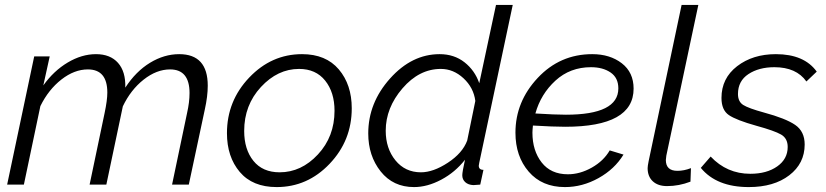

<svg xmlns="http://www.w3.org/2000/svg" viewBox="-20 -750 3355 780"><path d="M119 -521H182L156 -403Q198 -462 255 -496Q312 -530 370 -530Q428 -530 459.5 -494.5Q491 -459 489 -394Q532 -460 589.5 -495Q647 -530 708 -530Q824 -530 824 -402Q824 -359 812 -305L747 0H679L740 -291Q750 -335 750 -372Q750 -468 671 -468Q616 -468 563.5 -426.5Q511 -385 479 -318L412 0H344L405 -291Q416 -343 416 -374Q416 -468 337 -468Q282 -468 229.5 -427Q177 -386 144 -319L77 0H9Z M902 -209Q902 -340 992.5 -435Q1083 -530 1207 -530Q1304 -530 1356.5 -468Q1409 -406 1409 -310Q1409 -179 1319 -84.5Q1229 10 1104 10Q1006 10 954 -51.5Q902 -113 902 -209ZM1339 -300Q1339 -375 1301 -422.5Q1263 -470 1195 -470Q1108 -470 1040 -396.5Q972 -323 972 -218Q972 -143 1009.5 -96.5Q1047 -50 1116 -50Q1204 -50 1271.5 -122.5Q1339 -195 1339 -300Z M1476 -208Q1476 -332 1564.5 -431Q1653 -530 1766 -530Q1825 -530 1867 -497Q1909 -464 1927 -412L1995 -730H2063L1927 -89Q1925 -79 1925 -77Q1925 -60 1944 -60L1931 0Q1904 2 1903 2Q1882 1 1870 -10Q1858 -21 1858 -38Q1858 -51 1869 -101Q1829 -50 1772.5 -20Q1716 10 1662 10Q1577 10 1526.5 -53.5Q1476 -117 1476 -208ZM1878 -179 1911 -340Q1904 -394 1863 -432Q1822 -470 1771 -470Q1683 -470 1615 -391Q1547 -312 1547 -219Q1547 -147 1586.5 -98.5Q1626 -50 1690 -50Q1740 -50 1799.5 -89Q1859 -128 1878 -179Z M2276 -235Q2228 -235 2145 -240Q2143 -220 2143 -211Q2143 -138 2180.5 -90Q2218 -42 2287 -42Q2336 -42 2384 -69Q2432 -96 2457 -139L2513 -122Q2477 -63 2411.5 -26.5Q2346 10 2275 10Q2182 10 2128 -52.5Q2074 -115 2074 -211Q2074 -337 2164.5 -433.5Q2255 -530 2386 -530Q2458 -530 2506 -493Q2554 -456 2554 -390Q2554 -235 2276 -235ZM2381 -477Q2296 -477 2236.5 -422.5Q2177 -368 2155 -289Q2235 -284 2279 -284Q2492 -284 2492 -391Q2492 -434 2460.5 -455.5Q2429 -477 2381 -477Z M2611 -67Q2611 -75 2615 -95L2749 -730H2817L2687 -118Q2685 -104 2685 -100Q2685 -56 2732 -56Q2759 -56 2787 -67L2785 -12Q2738 6 2690 6Q2653 6 2632 -13.5Q2611 -33 2611 -67Z M2827 -68 2867 -114Q2933 -44 3028 -44Q3095 -44 3137.5 -74Q3180 -104 3180 -153Q3180 -188 3153 -203.5Q3126 -219 3053 -239Q2971 -262 2941 -282.5Q2911 -303 2911 -352Q2911 -432 2974.5 -481Q3038 -530 3132 -530Q3247 -530 3298 -459L3256 -419Q3215 -477 3126 -477Q3063 -477 3020.5 -449Q2978 -421 2978 -368Q2978 -337 2999.5 -323.5Q3021 -310 3083 -293Q3172 -269 3210.5 -242.5Q3249 -216 3249 -163Q3249 -86 3186.5 -38Q3124 10 3022 10Q2891 10 2827 -68Z"/></svg>

Font: Raleway-v4020
Style: Italic
Weight: 400
Italic angle: -12°
Designer: Matt McInerney, Pablo Impallari, Rodrigo Fuenzalida
Foundry: Matt McInerney, Pablo Impallari, Rodrigo Fuenzalida
Version: Version 4.020;PS 004.020;hotconv 1.0.88;makeotf.lib2.5.64775